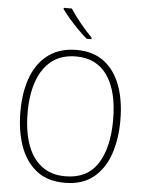

<svg xmlns="http://www.w3.org/2000/svg" viewBox="-62 -999 795 1058"><g transform="rotate(5 335.5 -470.0)"><path d="M612 -358Q612 -254 583 -170.5Q554 -87 493 -38.5Q432 10 336 10Q239 10 178 -39Q117 -88 88 -171.5Q59 -255 59 -359Q59 -472 91 -554Q123 -636 185.5 -680.5Q248 -725 339 -725Q430 -725 490.5 -679.5Q551 -634 581.5 -551.5Q612 -469 612 -358ZM99 -359Q99 -258 125 -183Q151 -108 204 -67Q257 -26 336 -26Q457 -26 514.5 -115Q572 -204 572 -358Q572 -516 512.5 -602.5Q453 -689 339 -689Q258 -689 205 -648Q152 -607 125.5 -532.5Q99 -458 99 -359ZM292 -950Q314 -915 349 -872.5Q384 -830 414 -800V-791H388Q364 -811 337.5 -838Q311 -865 287 -892.5Q263 -920 247 -943V-950Z"/></g></svg>

Font: Noto Sans Tamil SemiCondensed ExtraLight
Style: Regular
Weight: 200
Width: 4
Designer: Jelle Bosma - Monotype Design Team
Foundry: Monotype Imaging Inc.
Version: Version 2.004; ttfautohint (v1.8.4.7-5d5b)